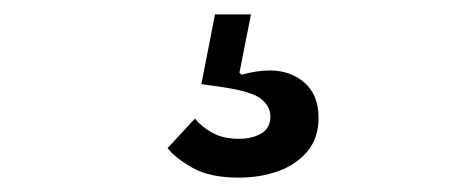

<svg xmlns="http://www.w3.org/2000/svg" viewBox="-20 -40 640 267"><path d="M312 207Q272 207 248 193.5Q224 180 213 166L251 125Q260 136 275 144.5Q290 153 312 153Q331 153 343.5 145.5Q356 138 356 122Q356 108 343 97.5Q330 87 288 81L260 77L279 -20H329L313 61L316 64Q326 61 336 59.5Q346 58 355 58Q384 58 403.5 75Q423 92 423 124Q423 152 407.5 170.5Q392 189 367 198Q342 207 312 207Z"/></svg>

Font: IBM Plex Sans
Style: Regular
Weight: 400
Designer: Mike Abbink, Paul van der Laan, Pieter van Rosmalen
Foundry: Bold Monday
Version: Version 3.201